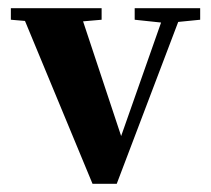

<svg xmlns="http://www.w3.org/2000/svg" viewBox="-20 -434 510 465"><path d="M204.1 11.2 40.5 -383.3 6.3 -386.2V-414.1H226.1V-386.2L181.2 -382.3L273.4 -104.5L370.1 -379.4L306.2 -386.2V-414.1H464.8V-386.2L411.6 -380.9L262.7 11.2Z"/></svg>

Font: Elstob 18pt
Style: Bold
Weight: 700
Designer: Peter S. Baker
Version: Version 1.015